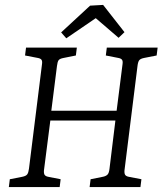

<svg xmlns="http://www.w3.org/2000/svg" viewBox="-20 -762 662 782"><path d="M16 0 20 -32 71 -42Q86 -45 91 -52Q96 -59 98 -75L151 -500Q153 -513 149 -518.5Q145 -524 134 -526L82 -536L86 -568H293L289 -536L239 -526Q223 -523 218.5 -516.5Q214 -510 212 -493L189 -311H455L479 -500Q481 -513 477 -518.5Q473 -524 462 -526L411 -536L415 -568H622L618 -536L567 -526Q552 -523 547 -516.5Q542 -510 540 -493L487 -68Q486 -55 490 -49.5Q494 -44 504 -42L556 -32L552 0H345L349 -32L399 -42Q410 -44 417 -50Q424 -56 426 -75L450 -271H185L159 -68Q158 -55 162 -49.5Q166 -44 176 -42L227 -32L223 0ZM229 -630 347 -739 400 -742 487 -631 463 -608 370 -688 250 -606Z"/></svg>

Font: Rasa Light
Style: Italic
Weight: 300
Italic angle: -7.10001°
Designer: Anna Giedrys (Yrsa+Rasa design), David Brezina (Yrsa art-direction, Rasa art-direction, design)
Foundry: Rosetta Type Foundry
Version: Version 2.004